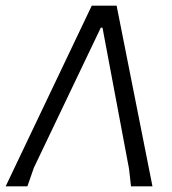

<svg xmlns="http://www.w3.org/2000/svg" viewBox="-34 -660 608 680"><path d="M-14 0 291 -640H379L506 0H430L423 -62L329 -562H323L86 -66L63 0Z"/></svg>

Font: Alegreya Sans
Style: Italic
Weight: 400
Italic angle: -7°
Designer: Juan Pablo del Peral
Foundry: Huerta Tipografica
Version: Version 2.007